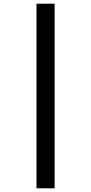

<svg xmlns="http://www.w3.org/2000/svg" viewBox="-20 -784 493 1037"><path d="M177 -764H275V233H177Z"/></svg>

Font: Noto Sans Ethiopic Condensed SemiBold
Style: Regular
Weight: 600
Width: 3
Designer: Monotype Design Team
Foundry: Monotype Imaging Inc.
Version: Version 2.102; ttfautohint (v1.8.4.7-5d5b)